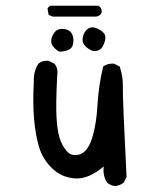

<svg xmlns="http://www.w3.org/2000/svg" viewBox="-20 -631 540 657"><path d="M374 5.9Q358.4 3.9 346.7 -5.9Q331.1 -29.3 335 -61.5Q283.2 -17.6 237.3 -20.5Q191.4 -23.4 159.2 -54.2Q127 -85 114.3 -126Q101.6 -167 96.7 -222.7Q91.8 -278.3 95.7 -348.6Q93.8 -385.7 111.3 -413.1Q125 -424.8 146.5 -422.9L166 -413.1Q179.7 -397.5 175.8 -374Q170.9 -276.4 173.3 -231.4Q175.8 -186.5 183.6 -160.2Q191.4 -133.8 208 -114.3Q224.6 -94.7 252 -102.5Q279.3 -110.4 294.4 -156.2Q309.6 -202.1 313.5 -270.5Q317.4 -338.9 333 -403.3Q348.6 -415 370.1 -413.1L389.6 -403.3Q401.4 -370.1 400.4 -333Q399.4 -295.9 413.1 -25.4L403.3 -5.9Q389.6 3.9 374 5.9ZM183.6 -454.1Q176.8 -456.1 164.6 -468.8Q152.3 -481.4 155.8 -497.1Q159.2 -512.7 169.4 -523.4Q179.7 -534.2 199.7 -531.7Q219.7 -529.3 227.1 -513.2Q234.4 -497.1 229 -476.6Q223.6 -456.1 183.6 -454.1ZM299.8 -456.1Q285.2 -460 272.5 -472.7Q259.8 -485.4 263.2 -502.9Q266.6 -520.5 277.8 -530.3Q289.1 -540 303.2 -536.6Q317.4 -533.2 330.1 -522.9Q342.8 -512.7 340.3 -497.6Q337.9 -482.4 329.6 -469.2Q321.3 -456.1 299.8 -456.1ZM160.2 -574.2 146.5 -580.1 142.6 -601.6 146.5 -607.4 152.3 -611.3H317.4Q331.1 -601.6 327.1 -585.9Q319.3 -574.2 307.6 -574.2Z"/></svg>

Font: NaikaiFont
Style: Regular
Weight: 400
Version: Version 1.67